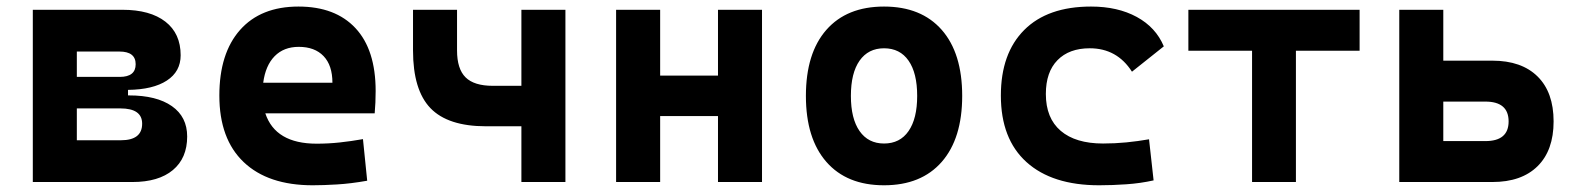

<svg xmlns="http://www.w3.org/2000/svg" viewBox="-20 -547 4728 577"><path d="M78.6 0V-517.6H347.7Q431.2 -517.6 477.1 -481.9Q522.9 -446.3 522.9 -380.9Q522.9 -332 481.4 -304.9Q439.9 -277.8 364.7 -276.9V-260.3H367.2Q450.7 -260.3 496.6 -228Q542.5 -195.8 542.5 -136.7Q542.5 -71.8 499.5 -35.9Q456.5 0 377.9 0ZM210.9 -125.5H343.3Q407.2 -125.5 407.2 -175.3Q407.2 -221.2 341.8 -221.2H210.9ZM210.9 -315.9H339.8Q387.7 -315.9 387.7 -354Q387.7 -392.1 338.9 -392.1H210.9Z M919.9 9.8Q785.6 9.8 712.4 -59.8Q639.2 -129.4 639.2 -259.8Q639.2 -386.7 701.4 -457Q763.7 -527.3 877 -527.3Q987.8 -527.3 1048.3 -462.4Q1108.9 -397.5 1108.9 -273.4Q1108.9 -238.3 1106 -206.5H777.3Q807.6 -115.2 931.6 -115.2Q966.8 -115.2 1001 -118.9Q1035.2 -122.6 1070.8 -128.9L1083.5 -3.9Q1033.7 4.9 992.7 7.3Q951.7 9.8 919.9 9.8ZM771 -298.3H979Q979 -350.6 952.4 -378.4Q925.8 -406.2 877.9 -406.2Q833 -406.2 805.4 -378.2Q777.8 -350.1 771 -298.3Z M1440.4 -167.5Q1326.2 -167.5 1273.7 -221.9Q1221.2 -276.4 1221.2 -395.5V-517.6H1353.5V-395.5Q1353.5 -339.8 1379.2 -314.5Q1404.8 -289.1 1460.9 -289.1H1546.9V-517.6H1679.2V0H1546.9V-167.5Z M2137.7 0V-198.2H1963.9V0H1831.5V-517.6H1963.9V-319.8H2137.7V-517.6H2270V0Z M2636.7 9.8Q2524.9 9.8 2463.4 -60.5Q2401.9 -130.9 2401.9 -258.8Q2401.9 -387.2 2463.4 -457.3Q2524.9 -527.3 2636.7 -527.3Q2748.5 -527.3 2810.1 -457.3Q2871.6 -387.2 2871.6 -258.8Q2871.6 -130.9 2810.1 -60.5Q2748.5 9.8 2636.7 9.8ZM2636.7 -115.7Q2684.6 -115.7 2710.4 -153.1Q2736.3 -190.4 2736.3 -258.8Q2736.3 -327.6 2710.4 -364.7Q2684.6 -401.9 2636.7 -401.9Q2589.4 -401.9 2563.2 -364.7Q2537.1 -327.6 2537.1 -258.8Q2537.1 -190.4 2563.2 -153.1Q2589.4 -115.7 2636.7 -115.7Z M3283.2 9.8Q3142.1 9.8 3064.9 -59.8Q2987.8 -129.4 2987.8 -259.8Q2987.8 -386.7 3058.1 -457Q3128.4 -527.3 3258.8 -527.3Q3338.9 -527.3 3396.2 -496.1Q3453.6 -464.8 3477.5 -407.7L3381.8 -331.5Q3336.9 -401.9 3254.9 -401.9Q3192.9 -401.9 3158 -366.2Q3123 -330.6 3123 -264.6Q3123 -191.9 3167.7 -153.8Q3212.4 -115.7 3294.9 -115.7Q3330.1 -115.7 3365 -119.1Q3399.9 -122.6 3433.1 -128.4L3446.8 -4.9Q3407.2 3.9 3365.2 6.8Q3323.2 9.8 3283.2 9.8Z M3742.7 0V-394.5H3551.3V-517.6H4065.9V-394.5H3874.5V0Z M4185.1 0V-517.6H4317.4V-364.7H4464.8Q4552.7 -364.7 4600.8 -317.1Q4648.9 -269.5 4648.9 -182.1Q4648.9 -95.2 4600.8 -47.6Q4552.7 0 4464.8 0ZM4317.4 -123H4443.8Q4513.7 -123 4513.7 -182.1Q4513.7 -241.7 4443.8 -241.7H4317.4Z"/></svg>

Font: Cascadia Mono
Style: Bold
Weight: 700
Monospace: yes
Designer: Aaron Bell
Foundry: Saja Typeworks
Version: Version 2404.023; ttfautohint (v1.8.4)